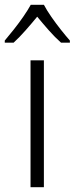

<svg xmlns="http://www.w3.org/2000/svg" viewBox="-48 -785 313 805"><path d="M136 0H80V-532H136ZM136 -765Q148 -742 167.5 -714Q187 -686 208 -659.5Q229 -633 245 -615V-606H208Q183 -628 157 -657.5Q131 -687 108 -715Q85 -687 59 -657.5Q33 -628 9 -606H-28V-615Q-11 -635 10 -661.5Q31 -688 50 -715.5Q69 -743 81 -765Z"/></svg>

Font: Noto Sans Lao Looped SemiCondensed Light
Style: Regular
Weight: 300
Width: 4
Designer: Mark Frömberg, Ben Mitchell
Foundry: The Fontpad Ltd
Version: Version 1.002; ttfautohint (v1.8.4.7-5d5b)